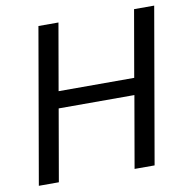

<svg xmlns="http://www.w3.org/2000/svg" viewBox="-80 -789 855 867"><g transform="rotate(-10 348.0 -355.5)"><path d="M559.6 0H467.8L524.9 -328.6H177.7L120.6 0H28.8L152.3 -710.9H244.1L190.9 -405.3H537.6L590.8 -710.9H683.1Z"/></g></svg>

Font: RobotoDraft
Style: Italic
Weight: 400
Italic angle: -12°
Version: Version 2.001101; 2014